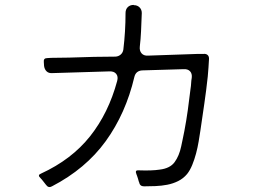

<svg xmlns="http://www.w3.org/2000/svg" viewBox="-20 -782 1040 780"><path d="M167 -31Q164 -35 161.5 -38Q159 -41 156 -45Q153 -49 150 -52.5Q147 -56 144 -59Q131 -71 147 -77Q271 -134 346 -228.5Q421 -323 456 -453Q461 -471 452 -482Q443 -493 424 -492L192 -485Q178 -484 169.5 -492Q161 -500 159 -514L158 -530Q156 -546 172 -546L188 -547L261 -548L362 -551L450 -552Q462 -553 470.5 -560.5Q479 -568 481 -580Q490 -654 490 -729Q490 -744 499 -753Q508 -762 523 -762L524 -761Q538 -761 547 -752Q556 -743 556 -729Q555 -710 554.5 -691.5Q554 -673 553 -655Q552 -639 551 -623.5Q550 -608 548 -593Q546 -576 555 -565.5Q564 -555 581 -556L785 -563H807Q818 -564 824 -558Q830 -552 829 -541Q828 -525 827 -508Q826 -491 824 -471Q818 -415 810 -360.5Q802 -306 794 -251Q791 -231 787 -207Q783 -183 776.5 -158.5Q770 -134 761 -112Q752 -90 740 -75Q725 -57 704 -46.5Q683 -36 659.5 -31.5Q636 -27 611.5 -26Q587 -25 565 -25Q548 -25 545 -42Q543 -46 542.5 -49.5Q542 -53 540 -58Q538 -63 537 -67Q536 -71 534 -75Q527 -92 544 -90Q597 -88 629 -93Q671 -98 689.5 -123.5Q708 -149 716 -187Q719 -200 722 -215.5Q725 -231 729 -250Q737 -292 743 -335Q749 -378 754 -421Q756 -433 756.5 -444Q757 -455 759 -466Q761 -483 752 -492.5Q743 -502 726 -501L557 -496Q532 -494 526 -470Q491 -321 409.5 -208.5Q328 -96 191 -25Q177 -17 167 -31Z"/></svg>

Font: Higure Gothic
Style: Regular
Weight: 400
Designer: Yoshimichi Ohira
Foundry: Positype
Version: Version 1.000